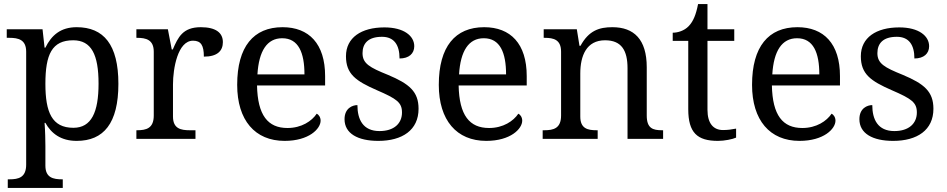

<svg xmlns="http://www.w3.org/2000/svg" viewBox="-20 -679 4629 939"><path d="M18 240H287V198H284C240 198 202 190 202 131V35C202 10 201 -39 198 -78H202C231 -26 278 10 355 10C487 10 559 -76 559 -269C559 -461 487 -546 355 -546C277 -546 232 -507 202 -446H198L188 -536H13V-494H26C70 -494 108 -485 108 -426V126C108 189 71 198 26 198H18ZM339 -54C234 -54 202 -130 202 -269C202 -413 234 -482 338 -482C427 -482 462 -412 462 -270C462 -130 427 -54 339 -54Z M647 0H936V-42H908C864 -42 826 -50 826 -109V-266C826 -343 849 -480 924 -480C963 -480 977 -457 977 -402C1044 -402 1070 -431 1070 -473C1070 -519 1035 -546 962 -546C874 -546 851 -497 825 -437H820L801 -536H647V-494H650C694 -494 732 -485 732 -426V-114C732 -51 695 -42 650 -42H647Z M1372 10C1491 10 1548 -49 1548 -89C1548 -106 1538 -119 1529 -123C1505 -87 1455 -53 1386 -53C1290 -53 1240 -115 1237 -261H1570V-307C1570 -465 1491 -546 1362 -546C1220 -546 1140 -451 1140 -264C1140 -91 1227 10 1372 10ZM1239 -315C1246 -430 1286 -492 1360 -492C1440 -492 1469 -421 1469 -315Z M1830 10C1948 10 2027 -43 2027 -147C2027 -231 1982 -269 1877 -313C1788 -349 1753 -368 1753 -419C1753 -466 1780 -499 1848 -499C1907 -499 1934 -460 1934 -393C1980 -393 2006 -417 2006 -453C2006 -503 1956 -545 1860 -545C1747 -545 1672 -495 1672 -404C1672 -317 1720 -283 1823 -238C1920 -196 1946 -178 1946 -129C1946 -75 1907 -38 1836 -38C1755 -38 1728 -95 1728 -165C1704 -165 1665 -150 1665 -96C1665 -26 1730 10 1830 10Z M2358 10C2477 10 2534 -49 2534 -89C2534 -106 2524 -119 2515 -123C2491 -87 2441 -53 2372 -53C2276 -53 2226 -115 2223 -261H2556V-307C2556 -465 2477 -546 2348 -546C2206 -546 2126 -451 2126 -264C2126 -91 2213 10 2358 10ZM2225 -315C2232 -430 2272 -492 2346 -492C2426 -492 2455 -421 2455 -315Z M2634 0H2903V-42H2898C2854 -42 2818 -50 2818 -109V-320C2818 -406 2848 -482 2939 -482C3020 -482 3049 -432 3049 -345V0H3223V-42H3218C3173 -42 3143 -51 3143 -114V-350C3143 -487 3080 -546 2975 -546C2911 -546 2860 -530 2819 -455H2814L2801 -536H2639V-494H2644C2688 -494 2724 -485 2724 -426V-114C2724 -51 2687 -42 2642 -42H2634Z M3491 10C3523 10 3563 2 3580 -6V-50C3559 -46 3540 -43 3516 -43C3470 -43 3440 -74 3440 -142V-479H3571V-536H3440V-659H3394C3384 -608 3371 -575 3348 -551C3326 -528 3294 -519 3270 -519V-479H3346V-145C3346 -30 3390 10 3491 10Z M3890 10C4009 10 4066 -49 4066 -89C4066 -106 4056 -119 4047 -123C4023 -87 3973 -53 3904 -53C3808 -53 3758 -115 3755 -261H4088V-307C4088 -465 4009 -546 3880 -546C3738 -546 3658 -451 3658 -264C3658 -91 3745 10 3890 10ZM3757 -315C3764 -430 3804 -492 3878 -492C3958 -492 3987 -421 3987 -315Z M4348 10C4466 10 4545 -43 4545 -147C4545 -231 4500 -269 4395 -313C4306 -349 4271 -368 4271 -419C4271 -466 4298 -499 4366 -499C4425 -499 4452 -460 4452 -393C4498 -393 4524 -417 4524 -453C4524 -503 4474 -545 4378 -545C4265 -545 4190 -495 4190 -404C4190 -317 4238 -283 4341 -238C4438 -196 4464 -178 4464 -129C4464 -75 4425 -38 4354 -38C4273 -38 4246 -95 4246 -165C4222 -165 4183 -150 4183 -96C4183 -26 4248 10 4348 10Z"/></svg>

Font: Noto Serif Thai
Style: Regular
Weight: 400
Designer: Monotype Design Team
Foundry: Monotype Imaging Inc.
Version: Version 1.901